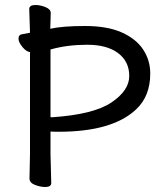

<svg xmlns="http://www.w3.org/2000/svg" viewBox="-20 -731 658 768"><path d="M189 -262Q354 -273 425.5 -321Q497 -369 497 -427Q497 -485 452.5 -518.5Q408 -552 329 -552Q248 -552 182 -533V-263Q182 -262 189 -262ZM161 17Q141 17 119.5 8.5Q98 0 98 -17L100 -116V-522H105Q87 -522 70.5 -542Q54 -562 54 -576Q54 -592 68 -594L100 -600L97 -695Q97 -711 122 -711Q141 -711 162 -702.5Q183 -694 183 -679L181 -616Q230 -627 320 -627Q409 -627 466.5 -601.5Q524 -576 552.5 -533Q581 -490 581 -437Q581 -346 524 -293Q429 -204 215 -204Q185 -204 182 -205V-115L185 1Q185 17 161 17Z"/></svg>

Font: ToneOZ-Pinyin-WenKai-Medium
Style: Medium
Weight: 700
Designer: Fontworks Inc.
Foundry: ToneOZ
Version: Version 0.240331